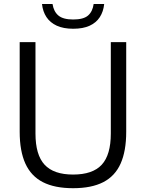

<svg xmlns="http://www.w3.org/2000/svg" viewBox="-20 -956 748 985"><path d="M355 9.5Q260.5 9.5 200 -21.5Q139.5 -52.5 110.2 -116.8Q81 -181 81 -280V-740H162V-271Q162 -161.5 208.8 -111Q255.5 -60.5 355 -60.5Q455.5 -60.5 502 -111Q548.5 -161.5 548.5 -271V-740H627.5V-280Q627.5 -181 598.8 -116.8Q570 -52.5 509.8 -21.5Q449.5 9.5 355 9.5ZM355.5 -808.5Q305.5 -808.5 271.2 -824.2Q237 -840 218.2 -868.5Q199.5 -897 195.5 -935.5H249.5Q255.5 -896.5 279.8 -876.2Q304 -856 355.5 -856Q408 -856 431.5 -876.2Q455 -896.5 460.5 -935.5H514.5Q510.5 -896.5 492 -868Q473.5 -839.5 439.8 -824Q406 -808.5 355.5 -808.5Z"/></svg>

Font: Encode Sans SC
Style: Regular
Weight: 400
Version: Version 3.002